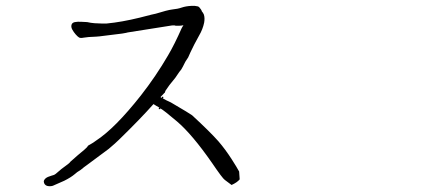

<svg xmlns="http://www.w3.org/2000/svg" viewBox="-20 -665 1540 670"><path d="M544.9 -327.1H549.8V-322.3H546.9Q560.5 -314.5 576.2 -307.6Q644.5 -267.6 650.4 -262.7Q712.9 -205.1 742.2 -171.9Q766.6 -143.6 789.1 -108.4Q806.6 -81.1 814.5 -66.4L816.4 -39.1Q807.6 -28.3 788.1 -19.5Q771.5 -32.2 764.6 -37.1Q756.8 -42 719.7 -96.7Q650.4 -196.3 597.7 -241.2Q551.8 -280.3 539.1 -287.1V-284.2H534.2V-289.1H537.1Q524.4 -295.9 515.6 -301.8Q469.7 -250 396.5 -178.7Q383.8 -166 359.4 -145.5Q307.6 -106.4 283.2 -88.9Q274.4 -83 261.7 -72.3Q247.1 -63.5 241.2 -57.6Q227.5 -45.9 204.1 -34.2Q179.7 -23.4 164.1 -16.6Q153.3 -13.7 143.6 -16.6Q133.8 -20.5 132.8 -31.2Q132.8 -37.1 139.6 -43Q145.5 -47.9 159.2 -51.8Q168.9 -53.7 174.8 -58.6Q182.6 -65.4 194.3 -75.2Q224.6 -96.7 225.6 -100.6Q229.5 -104.5 251 -123Q264.6 -133.8 274.4 -142.6Q284.2 -151.4 285.2 -153.3Q286.1 -157.2 294.9 -161.1Q305.7 -167 314.5 -173.8Q380.9 -216.8 471.7 -332Q524.4 -399.4 566.4 -471.7Q588.9 -509.8 614.3 -567.4Q617.2 -572.3 620.1 -577.1Q613.3 -575.2 605.5 -575.2Q594.7 -575.2 592.8 -575.2Q589.8 -577.1 580.1 -576.2L425.8 -551.8Q423.8 -550.8 406.2 -547.9Q328.1 -538.1 327.1 -538.1Q325.2 -538.1 315.4 -537.1Q285.2 -536.1 272.9 -533.7Q260.7 -531.2 255.9 -534.2Q251 -537.1 244.1 -544.9Q237.3 -552.7 232.4 -561.5Q227.5 -570.3 229.5 -578.1Q231.4 -585.9 241.2 -587.9Q251 -589.8 264.6 -588.9Q278.3 -587.9 284.2 -587.9Q296.9 -585 309.6 -584Q309.6 -584 333 -583Q350.6 -583 352.5 -583Q404.3 -587.9 467.8 -603.5Q520.5 -617.2 523.4 -617.2Q564.5 -629.9 580.1 -631.8Q600.6 -633.8 614.3 -638.7Q628.9 -643.6 647.5 -644.5Q660.2 -645.5 670.9 -642.6Q675.8 -640.6 680.7 -632.8Q682.6 -630.9 684.6 -625Q688.5 -621.1 691.4 -614.3Q695.3 -602.5 692.4 -585.9Q687.5 -562.5 674.8 -541Q656.2 -507.8 644.5 -482.4Q641.6 -475.6 636.7 -464.8Q626 -450.2 618.2 -432.6Q612.3 -420.9 607.4 -416L606.4 -415Q594.7 -397.5 591.8 -393.6Q582 -380.9 571.3 -368.2Q558.6 -350.6 557.6 -348.6Q555.7 -342.8 554.7 -340.8H553.7Q546.9 -333 540 -326.2Q542 -325.2 544.9 -323.2Z"/></svg>

Font: ToneOZ-YinPZ-Tsuipita-TC
Style: Regular
Weight: 400
Designer: ÂÆ£ÂøóÂáåJeffrey Xuan(jeffreyx@gmail.com, ToneOZ.com) ÈòøÂù§(cjkFonts)
Foundry: ToneOZ
Version: Version 0.24071